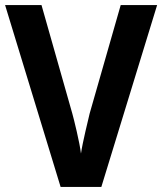

<svg xmlns="http://www.w3.org/2000/svg" viewBox="-20 -785 637 754"><path d="M597 -765H454L332 -339C327 -317 304 -225 298 -182C293 -225 270 -318 264 -339L143 -765H0L218 -51H378Z"/></svg>

Font: Noto Sans Tamil UI SemiCondensed
Style: Bold
Weight: 700
Width: 4
Designer: Jelle Bosma - Monotype Design Team
Foundry: Monotype Imaging Inc.
Version: Version 2.004